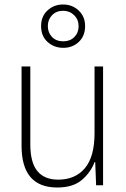

<svg xmlns="http://www.w3.org/2000/svg" viewBox="-20 -825 562 855"><path d="M439 -529V0H408L404 -103H401Q385 -59 345.5 -24.5Q306 10 235 10Q76 10 76 -176V-529H115V-182Q115 -101 146.5 -63Q178 -25 239 -25Q315 -25 358 -76Q401 -127 401 -232V-529ZM262 -612Q221 -612 192 -638Q163 -664 163 -709Q163 -752 191.5 -778.5Q220 -805 261 -805Q302 -805 330.5 -778Q359 -751 359 -709Q359 -665 331 -638.5Q303 -612 262 -612ZM262 -641Q292 -641 311 -660Q330 -679 330 -708Q330 -738 310 -757.5Q290 -777 261 -777Q231 -777 212 -757.5Q193 -738 193 -709Q193 -680 211.5 -660.5Q230 -641 262 -641Z"/></svg>

Font: Noto Sans Arabic SemCond ExtLt
Style: Regular
Weight: 200
Width: 4
Designer: Monotype Design Team, Nadine Chahine, Nizar Qandah and Khaled Hosny
Foundry: Monotype Imaging Inc.
Version: Version 2.012; ttfautohint (v1.8.4.7-5d5b)